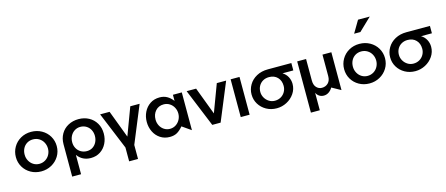

<svg xmlns="http://www.w3.org/2000/svg" viewBox="-58 -1552 5732 2465"><g transform="rotate(-15 2808.5 -320.0)"><path d="M577 -252Q577 -324 541.5 -384Q506 -444 443.5 -479Q381 -514 304 -514Q227 -514 165 -478.5Q103 -443 68 -382.5Q33 -322 33 -250Q33 -178 68 -118.5Q103 -59 165 -24Q227 11 303 11Q378 11 440.5 -23.5Q503 -58 540 -118Q577 -178 577 -252ZM460 -251Q460 -208 440 -170.5Q420 -133 384 -111Q348 -89 304 -89Q261 -89 226 -110.5Q191 -132 170.5 -169.5Q150 -207 150 -252Q150 -297 169 -334Q188 -371 223 -392.5Q258 -414 303 -414Q348 -414 384 -392Q420 -370 440 -332.5Q460 -295 460 -251Z M1084 -252Q1084 -296 1065 -332.5Q1046 -369 1011 -390.5Q976 -412 932 -412Q890 -412 855.5 -390.5Q821 -369 801 -331.5Q781 -294 781 -247Q781 -203 801 -166.5Q821 -130 856.5 -109.5Q892 -89 936 -89Q981 -89 1014.5 -111.5Q1048 -134 1066 -171Q1084 -208 1084 -252ZM935 -514Q1011 -514 1071.5 -481Q1132 -448 1167 -388.5Q1202 -329 1202 -252Q1202 -181 1172.5 -121Q1143 -61 1088.5 -25.5Q1034 10 962 10Q851 10 785 -78V178H667V-252Q667 -329 701.5 -388.5Q736 -448 797.5 -481Q859 -514 935 -514Z M1542 -8 1745 -501H1621L1484 -135L1346 -501H1220L1424 -6V178H1542Z M2040 -414Q2084 -414 2119 -391.5Q2154 -369 2173.5 -332Q2193 -295 2193 -252Q2193 -209 2173 -171.5Q2153 -134 2118 -111.5Q2083 -89 2040 -89Q1997 -89 1962.5 -111.5Q1928 -134 1909 -171Q1890 -208 1890 -251Q1890 -321 1931 -367.5Q1972 -414 2040 -414ZM2306 -502H2188V-421Q2152 -467 2110 -490.5Q2068 -514 2012 -514Q1940 -514 1886 -478Q1832 -442 1802.5 -382Q1773 -322 1773 -251Q1773 -181 1802.5 -120.5Q1832 -60 1886.5 -24.5Q1941 11 2012 11Q2069 11 2108.5 -11.5Q2148 -34 2188 -82L2306 0Z M2895 -501H2771L2634 -135L2496 -501H2370L2576 2H2687Z M3073 -502H2955V0H3073Z M3708 -240Q3708 -170 3669 -112.5Q3630 -55 3567 -22Q3504 11 3434 11Q3357 11 3295.5 -23.5Q3234 -58 3199 -116Q3164 -174 3164 -244Q3164 -312 3199 -371.5Q3234 -431 3299 -466.5Q3364 -502 3450 -502H3762V-404H3618Q3662 -377 3685 -333.5Q3708 -290 3708 -240ZM3591 -245Q3591 -315 3549 -358.5Q3507 -402 3437 -402Q3391 -402 3355.5 -381.5Q3320 -361 3300.5 -325.5Q3281 -290 3281 -246Q3281 -205 3301.5 -169Q3322 -133 3357 -111Q3392 -89 3435 -89Q3479 -89 3514.5 -109.5Q3550 -130 3570.5 -166Q3591 -202 3591 -245Z M3840 178V-503H3958V-218Q3958 -157 3988 -125Q4018 -93 4060 -93Q4110 -93 4143 -125.5Q4176 -158 4176 -218V-503H4294V0L4175 -66Q4155 -31 4124.5 -10.5Q4094 10 4058 10Q4025 10 3999 -6.5Q3973 -23 3958 -54V178Z M4940 -252Q4940 -324 4904.5 -384Q4869 -444 4806.5 -479Q4744 -514 4667 -514Q4590 -514 4528 -478.5Q4466 -443 4431 -382.5Q4396 -322 4396 -250Q4396 -178 4431 -118.5Q4466 -59 4528 -24Q4590 11 4666 11Q4741 11 4803.5 -23.5Q4866 -58 4903 -118Q4940 -178 4940 -252ZM4823 -251Q4823 -208 4803 -170.5Q4783 -133 4747 -111Q4711 -89 4667 -89Q4624 -89 4589 -110.5Q4554 -132 4533.5 -169.5Q4513 -207 4513 -252Q4513 -297 4532 -334Q4551 -371 4586 -392.5Q4621 -414 4666 -414Q4711 -414 4747 -392Q4783 -370 4803 -332.5Q4823 -295 4823 -251ZM4638 -657H4721L4889 -818H4733Z M5550 -240Q5550 -170 5511 -112.5Q5472 -55 5409 -22Q5346 11 5276 11Q5199 11 5137.5 -23.5Q5076 -58 5041 -116Q5006 -174 5006 -244Q5006 -312 5041 -371.5Q5076 -431 5141 -466.5Q5206 -502 5292 -502H5604V-404H5460Q5504 -377 5527 -333.5Q5550 -290 5550 -240ZM5433 -245Q5433 -315 5391 -358.5Q5349 -402 5279 -402Q5233 -402 5197.5 -381.5Q5162 -361 5142.5 -325.5Q5123 -290 5123 -246Q5123 -205 5143.5 -169Q5164 -133 5199 -111Q5234 -89 5277 -89Q5321 -89 5356.5 -109.5Q5392 -130 5412.5 -166Q5433 -202 5433 -245Z"/></g></svg>

Font: Geom Medium
Style: Bold
Weight: 500
Version: Version 1.102